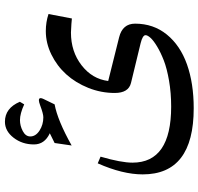

<svg xmlns="http://www.w3.org/2000/svg" viewBox="-34 -506 825 798"><g transform="rotate(-90 379.0 -106.5)"><path d="M178.2 -378.4Q178.2 -427.2 206.1 -463.1Q233.9 -499 272.5 -499Q329.1 -499 355.5 -437L344.7 -418.9Q306.2 -436.5 279.3 -436.5Q255.9 -436.5 233.6 -424.8Q211.4 -413.1 211.4 -393.6Q211.4 -371.1 235.8 -355.2Q260.3 -339.4 291 -339.4Q305.7 -339.4 340.3 -352.5Q355 -357.9 361.8 -357.9Q370.6 -357.9 370.6 -350.6Q370.6 -345.7 367.2 -338.9L344.7 -292.5Q278.3 -280.3 173.8 -221.7L184.1 -292.5Q210.9 -305.2 224.6 -312.5Q178.2 -334 178.2 -378.4ZM328.6 285.6Q53.7 285.6 53.7 73.7Q53.7 -9.8 99.6 -113.3L127.4 -101.6Q102.5 -16.1 102.5 31.2Q102.5 191.9 335.4 191.9Q392.6 191.9 443.1 183.1Q493.7 174.3 527.1 161.4Q560.5 148.4 585.2 133.5Q609.9 118.7 621.1 106.2Q632.3 93.8 632.3 85.4Q632.3 73.2 598.6 64.9L433.6 24.9Q392.1 14.6 392.1 -42.5Q392.1 -99.6 413.3 -152.6Q434.6 -205.6 469.5 -244.1Q504.4 -282.7 551.8 -305.9Q599.1 -329.1 649.4 -329.1Q686.5 -329.1 720.2 -317.9L701.7 -220.7L679.2 -222.7Q653.8 -224.6 643.1 -224.6Q564 -224.6 507.1 -180.4Q450.2 -136.2 441.9 -69.8L623.5 -24.4Q680.2 -10.3 680.2 42Q680.2 118.2 635 173.8Q589.8 229.5 511 257.6Q432.1 285.6 328.6 285.6Z"/></g></svg>

Font: Parastoo FD
Style: FD
Weight: 400
Foundry: Saber Rastikerdar (saber.rastikerdar@gmail.com)
Version: Version 2.0.1